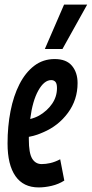

<svg xmlns="http://www.w3.org/2000/svg" viewBox="-20 -809 401 839"><path d="M261 -20Q236 -4 206 3Q176 10 149 10Q82 10 47.5 -39.5Q13 -89 13 -182Q13 -257 26 -323.5Q39 -390 65 -441Q91 -492 129.5 -521.5Q168 -551 219 -551Q270 -551 294.5 -521.5Q319 -492 319 -446Q319 -373 277 -316Q235 -259 169 -231Q138 -217 106 -211Q106 -206 106 -200Q106 -140 120.5 -116Q135 -92 162 -92Q180 -92 200 -96.5Q220 -101 243 -113ZM204 -459Q173 -459 147.5 -413.5Q122 -368 112 -289Q133 -294 151 -304Q187 -325 208 -356Q229 -387 229 -424Q229 -444 222 -451.5Q215 -459 204 -459ZM176 -595 260 -789H361L253 -595Z"/></svg>

Font: Georama ExtraCondensed SemiBold
Style: Italic
Weight: 600
Width: 2
Italic angle: -9°
Designer: Jean-Baptiste Levee
Foundry: Production Type
Version: Version 1.000